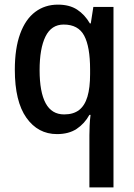

<svg xmlns="http://www.w3.org/2000/svg" viewBox="-20 -569 580 829"><path d="M366 15Q366 -3 367 -26.5Q368 -50 371 -73H366Q345 -35 311 -12.5Q277 10 226 10Q144 10 94 -60.5Q44 -131 44 -268Q44 -360 67 -423Q90 -486 132 -517.5Q174 -549 230 -549Q280 -549 313 -527.5Q346 -506 368 -468H372L383 -539H470V240H366ZM257 -75Q297 -75 321.5 -94Q346 -113 357.5 -151.5Q369 -190 369 -249V-269Q369 -367 343.5 -415Q318 -463 255 -463Q202 -463 176.5 -411.5Q151 -360 151 -266Q151 -172 177 -123.5Q203 -75 257 -75Z"/></svg>

Font: Noto Sans Display SemiCondensed Medium
Style: Regular
Weight: 500
Width: 4
Designer: Monotype Design Team
Foundry: Monotype Imaging Inc.
Version: Version 2.003